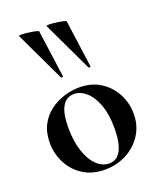

<svg xmlns="http://www.w3.org/2000/svg" viewBox="-138 -818 765 918"><g transform="rotate(-20 244.5 -359.0)"><path d="M329 -474 209 -727Q207 -731 221 -731Q235 -731 254.5 -728.5Q274 -726 290 -722.5Q306 -719 307 -716L340 -476Q341 -474 335.5 -472.5Q330 -471 329 -474ZM189 -474 69 -727Q67 -731 81 -731Q95 -731 114.5 -728.5Q134 -726 150 -722.5Q166 -719 167 -716L200 -476Q201 -474 195.5 -472.5Q190 -471 189 -474ZM237 13Q174 13 128 -16Q82 -45 57 -93.5Q32 -142 32 -198Q32 -250 52 -288Q72 -326 105 -350.5Q138 -375 177 -387Q216 -399 254 -399Q318 -399 363.5 -369Q409 -339 433 -292Q457 -245 457 -192Q457 -131 426.5 -84.5Q396 -38 346 -12.5Q296 13 237 13ZM267 -8Q307 -8 327 -47Q347 -86 347 -157Q347 -230 328.5 -279Q310 -328 281 -353Q252 -378 220 -378Q181 -378 160.5 -343Q140 -308 140 -235Q140 -167 157 -115.5Q174 -64 203 -36Q232 -8 267 -8Z"/></g></svg>

Font: Cormorant Light
Style: Regular
Weight: 300
Designer: Christian Thalmann (Catharsis Fonts)
Foundry: Catharsis Fonts
Version: Version 4.000